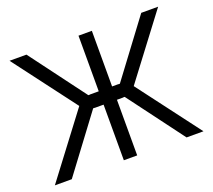

<svg xmlns="http://www.w3.org/2000/svg" viewBox="-117 -837 1097 990"><g transform="rotate(-20 432.0 -342.0)"><path d="M402.8 0V-305.2H354V-305.7H345.7L117.2 0H24.4L282.7 -341.8L24.4 -683.6H117.2L345.7 -377.9H354V-378.4H402.8V-683.6H476.1V-378.4H510.3V-377.9H518.6L747.1 -683.6H839.8L581.5 -341.8L839.8 0H747.1L518.6 -305.7H510.3V-305.2H476.1V0Z"/></g></svg>

Font: Sanitrixie
Style: Regular
Weight: 400
Designer: Jayvee D. Enaguas (Grand Chaos)
Version: Version 1.1 - 6/9/2013